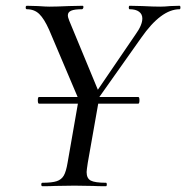

<svg xmlns="http://www.w3.org/2000/svg" viewBox="-20 -645 645 665"><path d="M111 -298Q111 -309 115 -309H459Q463 -309 463 -298Q463 -286 459 -286H115Q111 -286 111 -298ZM282 -280 449 -525Q473 -558 473 -581Q473 -596 461.5 -604.5Q450 -613 429 -613Q426 -613 426 -619Q426 -625 429 -625L473 -624Q511 -622 535 -622Q550 -622 570 -624L602 -625Q605 -625 605 -619Q605 -613 602 -613Q538 -613 469 -514L295 -268ZM127 -12Q160 -12 176.5 -17.5Q193 -23 201 -37Q209 -51 214 -81L254 -310L326 -319L284 -81Q280 -55 280 -49Q280 -27 294.5 -19.5Q309 -12 347 -12Q350 -12 350 -6Q350 0 347 0Q318 0 302 -1L238 -2L171 -1Q155 0 127 0Q123 0 123 -6Q123 -12 127 -12ZM73 -613Q69 -613 69 -619Q69 -625 73 -625L111 -624Q139 -622 151 -622Q175 -622 219 -624L266 -625Q269 -625 269 -621Q269 -618 267.5 -615.5Q266 -613 264 -613Q238 -613 226.5 -608Q215 -603 215 -592Q215 -585 220 -573L326 -317L265 -271L150 -542Q133 -580 116 -596.5Q99 -613 73 -613Z"/></svg>

Font: Cormorant Infant Medium
Style: Italic
Weight: 500
Italic angle: -10°
Designer: Christian Thalmann (Catharsis Fonts)
Foundry: Catharsis Fonts
Version: Version 4.000